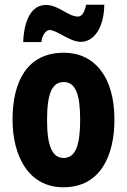

<svg xmlns="http://www.w3.org/2000/svg" viewBox="-20 -782 538 812"><path d="M78 -604H155C158 -637 177 -655 189 -655C222 -655 274 -605 322 -605C374 -605 420 -660 421 -762H344C339 -734 328 -712 310 -712C267 -712 229 -761 174 -761C99 -761 80 -666 78 -604ZM464 -276C464 -458 379 -559 250 -559C96 -559 33 -439 33 -276C33 -125 99 10 248 10C408 10 464 -129 464 -276ZM179 -274C179 -386 200 -435 249 -435C299 -435 319 -385 319 -276C319 -166 299 -114 249 -114C200 -114 179 -167 179 -274Z"/></svg>

Font: Noto Sans Sinhala UI ExtraCondensed ExtraBold
Style: Regular
Weight: 800
Width: 2
Designer: Jelle Bosma - Monotype Design Team
Foundry: Monotype Imaging Inc.
Version: Version 2.006